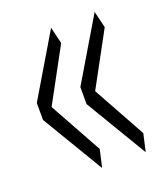

<svg xmlns="http://www.w3.org/2000/svg" viewBox="-94 -562 498 584"><g transform="rotate(-20 155.0 -270.0)"><path d="M19 -242V-297L138 -497L151 -443L57 -270L151 -100L138 -43ZM160 -242V-297L279 -497L292 -443L198 -270L292 -100L279 -43Z"/></g></svg>

Font: Georama Condensed Light
Style: Regular
Weight: 300
Width: 3
Designer: Jean-Baptiste Levee
Foundry: Production Type
Version: Version 1.000